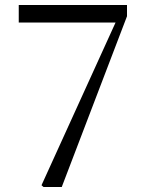

<svg xmlns="http://www.w3.org/2000/svg" viewBox="-20 -748 589 768"><path d="M154 0 146 -7 455 -686 446 -642V-658H55V-728H488V-683L227 0Z"/></svg>

Font: Noto Serif TC
Style: Regular
Weight: 400
Designer: Ryoko NISHIZUKA  (kana & ideographs); Frank Grießhammer (Latin, Greek & Cyrillic); Wenlong ZHANG  (bopomofo); Sandoll Co
Foundry: Adobe
Version: Version 2.003-H1;hotconv 1.1.1;makeotfexe 2.6.0